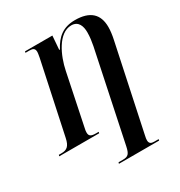

<svg xmlns="http://www.w3.org/2000/svg" viewBox="-240 -878 1190 1269"><g transform="rotate(-30 355.0 -244.0)"><path d="M296 240H603L605 230H571C550 230 534 224 534 198C534 189 535 181 540 159L677 -487C684 -520 688 -551 688 -578C688 -677 632 -728 519 -728C428 -728 376 -685 336 -609H331L339 -714H130L128 -704H158C185 -704 199 -697 199 -670C199 -662 197 -652 193 -629L77 -84C65 -25 42 -10 2 -10H-18L-21 0H284L286 -10H264C225 -10 214 -21 214 -46C214 -55 215 -65 219 -81L299 -467C320 -571 382 -710 480 -710C536 -710 550 -662 550 -617C550 -582 545 -549 539 -518L396 164C385 216 373 230 333 230H299Z"/></g></svg>

Font: Noto Serif Display Condensed
Style: Bold Italic
Weight: 700
Width: 3
Italic angle: -12°
Designer: Monotype Design Team
Foundry: Monotype Imaging Inc.
Version: Version 2.009